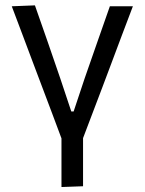

<svg xmlns="http://www.w3.org/2000/svg" viewBox="-20 -520 553 734"><path d="M215 195V9Q197 -40 178 -90Q159 -140 141 -188L108 -275.5Q87.5 -330 66.5 -386Q45.5 -441.5 25 -496L113.5 -499.5Q138.5 -428 162.5 -359.5Q186 -290.5 210.5 -220L252.5 -94H261.5L303.5 -220Q328 -291.5 352.5 -360.5Q376.5 -429 400 -496H488Q467 -441 446 -385.2Q425 -329.5 404.5 -274.5L371 -185.5Q334 -87.5 297.5 8V192Z"/></svg>

Font: Heraclito
Style: Regular
Weight: 400
Designer: Kostas Bartsokas (font) & Cristiano Sobral (main changes)
Foundry: Kostas Bartsokas (font) & Cristiano Sobral (main changes)
Version: Version 1.00;July 8, 2020;FontCreator 13.0.0.2655 64-bit